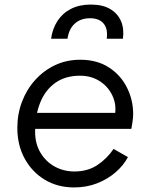

<svg xmlns="http://www.w3.org/2000/svg" viewBox="-20 -810 657 842"><path d="M56 -249Q56 -310 76.5 -364Q97 -418 134.5 -459.5Q172 -501 222 -524.5Q272 -548 332 -548Q406 -548 458 -514Q510 -480 537 -425.5Q564 -371 564 -310Q564 -294 561 -275Q558 -256 556 -245H103L108 -315H518L480 -286Q494 -339 476.5 -382.5Q459 -426 420.5 -452Q382 -478 331 -478Q267 -478 223 -447Q179 -416 156.5 -360.5Q134 -305 134 -232Q134 -179 158 -139.5Q182 -100 221 -79Q260 -58 306 -58Q365 -58 407.5 -86.5Q450 -115 478 -157L541 -121Q522 -85 487 -54.5Q452 -24 405.5 -6Q359 12 305 12Q233 12 177 -21.5Q121 -55 88.5 -114Q56 -173 56 -249ZM204 -640Q210 -684 232 -718Q254 -752 291 -771Q328 -790 378 -790Q431 -790 464 -770Q497 -750 511 -716.5Q525 -683 519 -640H448Q454 -683 434.5 -706.5Q415 -730 375 -730Q334 -730 308 -706.5Q282 -683 276 -640Z"/></svg>

Font: Kosmopol Plus Jakarta Sans Italic It
Style: Regular
Weight: 400
Italic angle: -8.04999°
Designer: Gumpita Rahayu
Foundry: Tokotype
Version: Version 2.006